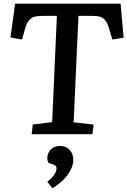

<svg xmlns="http://www.w3.org/2000/svg" viewBox="-20 -720 683 1030"><path d="M155.8 -51.8 259.8 -64.9 285.2 -634.8H210Q184.6 -634.8 168.7 -631.1Q152.8 -627.4 141.8 -617.2Q130.9 -606.9 124.8 -594Q118.7 -581.1 111.8 -557.1L98.1 -507.8L36.1 -519L61 -700.2H627L643.1 -518.1L583 -507.8L567.9 -557.1Q561 -580.1 556.2 -591.8Q551.3 -603.5 541.3 -614.7Q531.2 -626 515.4 -630.4Q499.5 -634.8 475.1 -634.8H400.9L375 -64L481.9 -51.8L476.1 0H149.9ZM261.2 290Q315.9 256.3 344.5 216.1Q373 175.8 373 136.2Q373 106 354.2 84.5Q335.4 63 303.2 63Q262.7 63 244.6 92Q226.6 121.1 238.8 152.8L267.1 163.1Q283.2 168.9 283.2 183.1Q283.2 215.8 233.9 254.9Z"/></svg>

Font: Literata Book SemiBold
Style: Italic
Weight: 600
Italic angle: -3°
Designer: Latin by Veronika Burian and Jose Scaglione. Greek by Irene Vlachou. Cyrillic by Vera Evstafieva
Foundry: TypeTogether
Version: Version 1.003;PS 001.003;hotconv 1.0.88;makeotf.lib2.5.64775